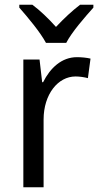

<svg xmlns="http://www.w3.org/2000/svg" viewBox="-20 -786 413 806"><path d="M173 -606H258C281 -651 337 -715 372 -754V-766H316C281 -739 251 -711 215 -673C183 -709 147 -743 116 -766H61V-754C97 -713 149 -651 173 -606ZM303 -546C239 -546 191 -501 161 -441H157L146 -536H78V0H163V-284C163 -391 224 -465 297 -465C314 -465 334 -462 349 -458L360 -540C343 -544 322 -546 303 -546Z"/></svg>

Font: Noto Sans Bengali UI SemiCondensed
Style: Regular
Weight: 400
Width: 4
Designer: Jelle Bosma - Monotype Design Team
Foundry: Monotype Imaging Inc.
Version: Version 2.003